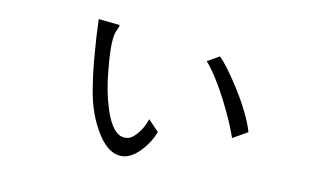

<svg xmlns="http://www.w3.org/2000/svg" viewBox="-55 -574 1111 670"><g transform="rotate(10 500.0 -238.5)"><path d="M517.6 -114.3 480.5 -153.3Q467.8 -117.2 447.3 -95.7Q426.8 -73.2 407.2 -75.2Q364.3 -75.2 335.9 -163.1Q316.4 -224.6 310.5 -293.9Q302.7 -371.1 306.6 -407.2Q308.6 -428.7 316.4 -442.4Q318.4 -446.3 319.3 -449.2Q321.3 -453.1 321.3 -459L246.1 -466.8Q248 -403.3 252.9 -349.6Q257.8 -283.2 265.6 -237.3Q276.4 -152.3 312.5 -86.9Q354.5 -9.8 407.2 -9.8Q440.4 -9.8 474.6 -45.9Q503.9 -77.1 517.6 -114.3ZM685.5 -412.1 642.6 -387.7Q679.7 -345.7 721.7 -263.7Q756.8 -195.3 776.4 -138.7L829.1 -168.9Q811.5 -229.5 758.8 -313.5Q713.9 -383.8 685.5 -412.1Z"/></g></svg>

Font: Dotum
Style: Regular
Weight: 400
Version: Version 2.21